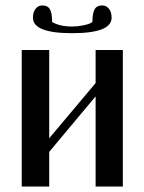

<svg xmlns="http://www.w3.org/2000/svg" viewBox="-20 -683 529 703"><path d="M244.1 -561.5C340.5 -561.5 388.7 -580.4 388.7 -618.2C388.7 -631.8 385.4 -642.7 378.9 -650.9C372.4 -659 364.3 -663.1 354.5 -663.1C340.8 -663.1 331.4 -658.2 326.2 -648.4C321 -638.7 318.4 -623.4 318.4 -602.5L310.5 -597.7C305.3 -595.1 296.2 -592.4 283.2 -589.8C270.8 -587.2 257.8 -585.9 244.1 -585.9C213.5 -585.9 189.1 -591.5 170.9 -602.5C170.9 -623.4 168.3 -638.7 163.1 -648.4C157.9 -658.2 148.4 -663.1 134.8 -663.1C125 -663.1 116.9 -659 110.4 -650.9C103.8 -642.7 100.6 -631.8 100.6 -618.2C100.6 -580.4 148.4 -561.5 244.1 -561.5ZM330.1 -500V-378.9L160.2 -176.8V-500H59.6V0H160.2V-127L330.1 -330.1V0H429.7V-500Z"/></svg>

Font: TriodPostnaja
Style: Medium
Weight: 500
Version: 20110805; ttfautohint (v0.96) -l 8 -r 50 -G 200 -x 14 -w "G"